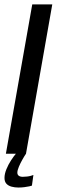

<svg xmlns="http://www.w3.org/2000/svg" viewBox="-36 -695 256 868"><path d="M-9.4 0H81.5L200.3 -675H109.8ZM46.9 152.8Q60.7 152.8 73.5 151.2Q86.4 149.7 96 147.5Q105.6 145.2 108.3 144.2L115 96Q112.1 97.5 104 99.7Q96 102 86.3 103.1Q76.6 104.3 67.1 104.3Q55.2 104.3 48.8 99.5Q42.4 94.8 42.4 85.5Q42.4 75.2 49.4 58.6Q56.4 42 65.9 25.4Q75.3 8.8 81.5 0H35.8Q26.2 11.1 13.8 30.1Q1.5 49.1 -7.1 70.2Q-15.7 91.3 -15.7 109.4Q-15.7 126.1 -7 135.6Q1.7 145 16.3 148.9Q30.9 152.8 46.9 152.8Z"/></svg>

Font: Anybody Thin Condensed
Style: Italic
Weight: 100
Width: 3
Italic angle: -10°
Version: Version 1.113;gftools[0.9.25]